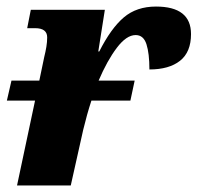

<svg xmlns="http://www.w3.org/2000/svg" viewBox="-20 -566 603 586"><path d="M1 -259 15 -320H100L115 -392Q119 -408 121.5 -423Q124 -438 124 -452Q124 -480 87 -480H63L74 -536H300L280 -409H283Q319 -480 358 -513Q397 -546 456 -546Q563 -546 563 -462Q563 -407 529.5 -380.5Q496 -354 436 -354Q436 -403 427 -431Q418 -459 394 -459Q366 -459 336.5 -420Q307 -381 281 -320H391L378 -259H259Q245 -216 234 -170L196 0H32L87 -259Z"/></svg>

Font: Noto Serif SemiCondensed ExtraBold
Style: Italic
Weight: 800
Width: 4
Italic angle: -12°
Designer: Monotype Design Team
Foundry: Monotype Imaging Inc.
Version: Version 2.014; ttfautohint (v1.8.4.7-5d5b)